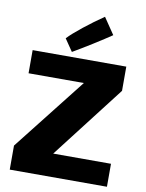

<svg xmlns="http://www.w3.org/2000/svg" viewBox="-99 -965 812 1070"><g transform="rotate(10 306.5 -430.5)"><path d="M582 -95V35H32V-101L355 -512H42V-643H572V-506L255 -95ZM407 -896 470 -803Q432 -777 369 -737.5Q306 -698 259 -671L212 -740Q239 -769 295 -813.5Q351 -858 407 -896Z"/></g></svg>

Font: Lalezar
Style: Regular
Weight: 400
Designer: Borna Izadpanah
Foundry: Borna Izadpanah
Version: Version 1.003;November 28, 2018;FontCreator 11.5.0.2421 64-b